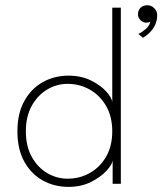

<svg xmlns="http://www.w3.org/2000/svg" viewBox="-20 -718 634 750"><path d="M538 -570.5 520.5 -585.5Q534 -591.5 549 -604.2Q564 -617 567 -633Q560 -629.5 551.5 -629.5Q537.5 -629.5 528.2 -639.8Q519 -650 519 -661.5Q519 -678 529 -687.8Q539 -697.5 555 -697.5Q571 -697.5 582.5 -686Q594 -674.5 594 -658Q594 -638 586 -621Q578 -604 565.2 -591.2Q552.5 -578.5 538 -570.5ZM247 12Q192.5 12 147.2 -13Q102 -38 75 -86.5Q48 -135 48 -205Q48 -275 75 -323.5Q102 -372 147.2 -397.2Q192.5 -422.5 247 -422.5Q297 -422.5 335 -403.8Q373 -385 395 -360.5Q417 -336 418.5 -319V-688H452V0H420V-91Q418.5 -76 396.5 -51.5Q374.5 -27 336 -7.5Q297.5 12 247 12ZM244 -20Q291.5 -20 331.2 -42.5Q371 -65 394.8 -106.5Q418.5 -148 418.5 -205Q418.5 -262 394.8 -303.5Q371 -345 331.2 -367.8Q291.5 -390.5 244 -390.5Q201.5 -390.5 164.2 -368.2Q127 -346 104 -304.5Q81 -263 81 -205Q81 -147 104 -105.5Q127 -64 164.2 -42Q201.5 -20 244 -20Z"/></svg>

Font: League Spartan Thin Thin
Style: Regular
Weight: 250
Version: Version 2.002